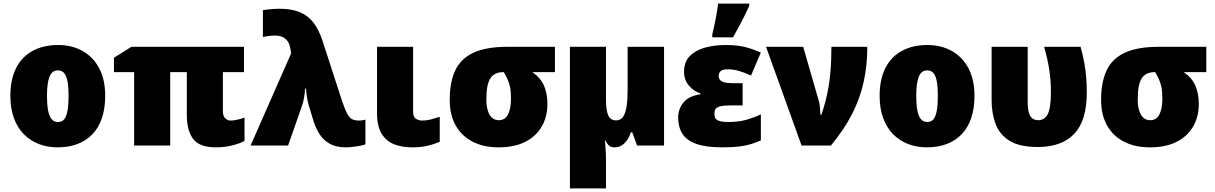

<svg xmlns="http://www.w3.org/2000/svg" viewBox="-20 -815 6802 1075"><path d="M569 -278Q569 -209 551 -155Q533 -101 498.5 -64.5Q464 -28 414.5 -9Q365 10 303 10Q245 10 196.5 -9Q148 -28 112.5 -64.5Q77 -101 57.5 -155Q38 -209 38 -278Q38 -370 70 -433.5Q102 -497 162.5 -530Q223 -563 306 -563Q382 -563 441.5 -530Q501 -497 535 -433.5Q569 -370 569 -278ZM243 -278Q243 -231 249 -198Q255 -165 268.5 -148.5Q282 -132 305 -132Q328 -132 340.5 -148.5Q353 -165 358.5 -198Q364 -231 364 -278Q364 -325 358.5 -357Q353 -389 340 -405Q327 -421 304 -421Q271 -421 257 -385Q243 -349 243 -278Z M1271 -140Q1286 -140 1309.5 -145Q1333 -150 1349 -157V-26Q1324 -12 1281 -1Q1238 10 1189 10Q1097 10 1061.5 -37Q1026 -84 1026 -172V-411H933V0H731V-411H618V-492L716 -553H1346V-411H1228V-193Q1228 -165 1241 -152.5Q1254 -140 1271 -140Z M1383 0 1610 -516 1607 -536Q1602 -571 1587.5 -588Q1573 -605 1555.5 -610.5Q1538 -616 1523 -616Q1509 -616 1489.5 -614Q1470 -612 1452 -608V-758Q1461 -760 1478.5 -762Q1496 -764 1515 -765Q1534 -766 1545 -766Q1611 -766 1657 -747.5Q1703 -729 1734 -689.5Q1765 -650 1786 -586L1895 -250Q1912 -200 1925 -176.5Q1938 -153 1953.5 -146.5Q1969 -140 1990 -140Q1997 -140 2005.5 -141Q2014 -142 2026 -145V-7Q2018 -3 1996.5 1Q1975 5 1952 7.5Q1929 10 1916 10Q1862 10 1826.5 -10Q1791 -30 1770 -62.5Q1749 -95 1737 -132L1709 -224Q1705 -239 1702 -252.5Q1699 -266 1697.5 -278Q1696 -290 1695 -300.5Q1694 -311 1693 -319H1688Q1687 -295 1682.5 -269Q1678 -243 1672 -226L1593 0Z M2293 -190Q2293 -159 2309.5 -149.5Q2326 -140 2342 -140Q2368 -140 2389.5 -145.5Q2411 -151 2442 -161V-21Q2412 -8 2375 1Q2338 10 2288 10Q2233 10 2188.5 -6.5Q2144 -23 2117.5 -65Q2091 -107 2091 -181V-553H2293Z M3045 -233Q3045 -162 3013.5 -107Q2982 -52 2921 -21Q2860 10 2771 10Q2689 10 2627.5 -21Q2566 -52 2532 -111.5Q2498 -171 2498 -256Q2498 -353 2528 -419Q2558 -485 2629 -519Q2700 -553 2823 -553H3087V-411H2961Q3007 -379 3026 -335Q3045 -291 3045 -233ZM2703 -257Q2703 -225 2710.5 -198.5Q2718 -172 2733.5 -157Q2749 -142 2773 -142Q2808 -142 2824.5 -174.5Q2841 -207 2841 -262Q2841 -301 2836 -326Q2831 -351 2822 -370.5Q2813 -390 2801 -411H2797Q2748 -411 2725.5 -376.5Q2703 -342 2703 -257Z M3698 -553V0H3547L3520 -74H3512Q3503 -46 3488.5 -27Q3474 -8 3457.5 1Q3441 10 3424 10Q3400 10 3389.5 0Q3379 -10 3368 -31H3367Q3368 -17 3369.5 3Q3371 23 3372 44Q3373 65 3373 84V240H3171V-553H3373V-253Q3373 -197 3385.5 -169Q3398 -141 3430 -141Q3454 -141 3468 -160.5Q3482 -180 3488 -218Q3494 -256 3494 -311V-553Z M4138 -349V-225H4076Q4032 -225 4011.5 -219.5Q3991 -214 3985.5 -204Q3980 -194 3980 -179Q3980 -170 3982.5 -159Q3985 -148 4001.5 -140Q4018 -132 4059 -132Q4118 -132 4163 -145.5Q4208 -159 4240 -175V-29Q4213 -17 4184 -8Q4155 1 4117 5.5Q4079 10 4024 10Q3933 10 3878.5 -9.5Q3824 -29 3800.5 -66.5Q3777 -104 3777 -157Q3777 -205 3807 -241.5Q3837 -278 3902 -287V-292Q3864 -304 3837 -336Q3810 -368 3810 -413Q3810 -468 3841.5 -500.5Q3873 -533 3926 -548Q3979 -563 4044 -563Q4085 -563 4116.5 -558.5Q4148 -554 4177.5 -544.5Q4207 -535 4240 -521L4185 -392Q4148 -409 4117 -418Q4086 -427 4054 -427Q4026 -427 4015 -417Q4004 -407 4004 -390Q4004 -369 4022 -359Q4040 -349 4090 -349ZM3968 -622Q3972 -639 3977 -661Q3982 -683 3986.5 -707Q3991 -731 3995 -754Q3999 -777 4001 -795H4175V-782Q4162 -754 4148 -725.5Q4134 -697 4118.5 -668Q4103 -639 4084 -606H3968Z M4269 -553H4477L4567 -241Q4569 -232 4570 -220.5Q4571 -209 4572 -196.5Q4573 -184 4574 -172H4579Q4590 -205 4600 -241.5Q4610 -278 4618 -322.5Q4626 -367 4630.5 -423.5Q4635 -480 4635 -553H4836Q4836 -449 4815.5 -356Q4795 -263 4750.5 -176Q4706 -89 4632 0H4468Z M5436 -278Q5436 -209 5418 -155Q5400 -101 5365.5 -64.5Q5331 -28 5281.5 -9Q5232 10 5170 10Q5112 10 5063.5 -9Q5015 -28 4979.5 -64.5Q4944 -101 4924.5 -155Q4905 -209 4905 -278Q4905 -370 4937 -433.5Q4969 -497 5029.5 -530Q5090 -563 5173 -563Q5249 -563 5308.5 -530Q5368 -497 5402 -433.5Q5436 -370 5436 -278ZM5110 -278Q5110 -231 5116 -198Q5122 -165 5135.5 -148.5Q5149 -132 5172 -132Q5195 -132 5207.5 -148.5Q5220 -165 5225.5 -198Q5231 -231 5231 -278Q5231 -325 5225.5 -357Q5220 -389 5207 -405Q5194 -421 5171 -421Q5138 -421 5124 -385Q5110 -349 5110 -278Z M5790 8Q5689 8 5633 -26.5Q5577 -61 5554.5 -120.5Q5532 -180 5532 -253V-553H5734V-243Q5734 -188 5748.5 -165Q5763 -142 5793 -142Q5828 -142 5846 -175.5Q5864 -209 5864 -302Q5864 -364 5855 -423.5Q5846 -483 5826 -553H6030Q6043 -507 6050.5 -465.5Q6058 -424 6061.5 -383.5Q6065 -343 6065 -298Q6065 -140 5995 -66Q5925 8 5790 8Z M6692 -233Q6692 -162 6660.5 -107Q6629 -52 6568 -21Q6507 10 6418 10Q6336 10 6274.5 -21Q6213 -52 6179 -111.5Q6145 -171 6145 -256Q6145 -353 6175 -419Q6205 -485 6276 -519Q6347 -553 6470 -553H6734V-411H6608Q6654 -379 6673 -335Q6692 -291 6692 -233ZM6350 -257Q6350 -225 6357.5 -198.5Q6365 -172 6380.5 -157Q6396 -142 6420 -142Q6455 -142 6471.5 -174.5Q6488 -207 6488 -262Q6488 -301 6483 -326Q6478 -351 6469 -370.5Q6460 -390 6448 -411H6444Q6395 -411 6372.5 -376.5Q6350 -342 6350 -257Z"/></svg>

Font: Noto Sans Display Black
Style: Regular
Weight: 900
Designer: Monotype Design Team
Foundry: Monotype Imaging Inc.
Version: Version 2.003